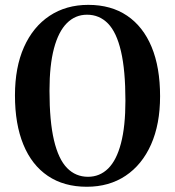

<svg xmlns="http://www.w3.org/2000/svg" viewBox="-20 -734 702 770"><path d="M334 -714.5Q425.5 -714.5 489.8 -671Q554 -627.5 588 -545.8Q622 -464 622 -348Q622 -236 585.8 -154.5Q549.5 -73 483.5 -29Q417.5 15 328 15Q236.5 15 172 -28.5Q107.5 -72 73.8 -154Q40 -236 40 -351.5Q40 -464 76.2 -545.2Q112.5 -626.5 178.8 -670.5Q245 -714.5 334 -714.5ZM483 -330Q483 -452 465.2 -528.2Q447.5 -604.5 413 -639.8Q378.5 -675 329 -675Q282 -675 248.2 -641.2Q214.5 -607.5 196.5 -540Q178.5 -472.5 178.5 -370Q178.5 -247.5 196.5 -171.5Q214.5 -95.5 249 -60.2Q283.5 -25 333 -25Q380 -25 413.8 -58.2Q447.5 -91.5 465.2 -159.5Q483 -227.5 483 -330Z"/></svg>

Font: Fraunces Medium
Style: Regular
Weight: 500
Version: Version 1.000;[b76b70a41]